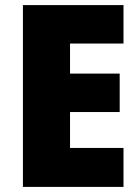

<svg xmlns="http://www.w3.org/2000/svg" viewBox="-20 -734 550 754"><path d="M465 0H70V-714H465V-563H255V-445H450V-294H255V-153H465Z"/></svg>

Font: Noto Sans Gurmukhi SemiCondensed Black
Style: Regular
Weight: 900
Width: 4
Designer: Jelle Bosma - Monotype Design Team
Foundry: Monotype Imaging Inc.
Version: Version 2.004; ttfautohint (v1.8.4.7-5d5b)